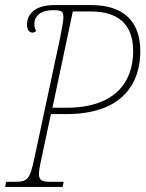

<svg xmlns="http://www.w3.org/2000/svg" viewBox="-29 -734 573 754"><path d="M-9 0H217L221 -20H170C137 -20 124 -25 124 -51C124 -64 127 -82 133 -108L171 -286H231C463 -286 522 -418 522 -533C522 -657 448 -714 331 -714H181C116 -714 77 -683 77 -638C77 -619 84 -606 99 -606C104 -606 109 -608 113 -613C108 -620 106 -629 106 -640C106 -673 133 -694 178 -694C214 -694 220 -690 220 -665C220 -653 215 -626 207 -585L105 -108C88 -31 80 -20 30 -20H-5ZM233 -311H177L257 -689H327C437 -689 494 -637 494 -533C494 -411 421 -311 233 -311Z"/></svg>

Font: Noto Serif SemiCondensed Thin
Style: Italic
Weight: 100
Width: 4
Italic angle: -12°
Designer: Monotype Design Team
Foundry: Monotype Imaging Inc.
Version: Version 2.013